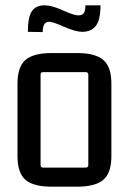

<svg xmlns="http://www.w3.org/2000/svg" viewBox="-20 -697 486 724"><path d="M141 -576 85 -577Q85 -632 100 -654.5Q115 -677 148 -677Q175 -677 217 -658Q259 -639 275 -639Q290 -639 296 -647.5Q302 -656 302 -677H359Q359 -622 341.5 -599.5Q324 -577 290 -577Q265 -577 222 -596Q179 -615 165 -615Q141 -615 141 -576ZM46 -108V-382Q46 -445 76 -471Q106 -497 175 -497H270Q339 -497 369.5 -471Q400 -445 400 -382V-108Q400 -45 369.5 -19Q339 7 270 7H175Q106 7 76 -19Q46 -45 46 -108ZM303 -425H142Q133 -425 133 -415V-75Q133 -65 142 -65H303Q313 -65 313 -75V-415Q313 -425 303 -425Z"/></svg>

Font: Gemunu Libre Medium
Style: Regular
Weight: 500
Designer: Puspanada Ekanayake, Sola Matas, Pathum Egodawatta, Kosala Senevirathne
Foundry: mooniak
Version: Version 1.100